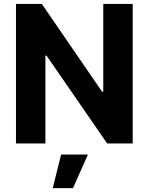

<svg xmlns="http://www.w3.org/2000/svg" viewBox="-20 -748 775 1001"><path d="M671.9 -727.5V0H538.7L222.9 -457.6H216.8V0H63.3V-727.5H198L512.1 -270.1H518.4V-727.5ZM254.9 233 298.6 57.6H438.5L360.4 233Z"/></svg>

Font: GitLab Sans
Style: Regular
Weight: 400
Designer: Rasmus Andersson
Foundry: Modifications by GitLab B.V., manufactured by rsms
Version: Version 4.000;git-c8fb6b7